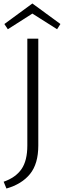

<svg xmlns="http://www.w3.org/2000/svg" viewBox="-20 -880 367 1103"><path d="M327 -742 308 -712 166 -802 25 -712 5 -742 166 -860ZM137 -658H200V-44Q200 61 152.5 119.5Q105 178 17 203L1 164Q70 140 103.5 91.5Q137 43 137 -44Z"/></svg>

Font: Isabella Sans
Style: Regular
Weight: 400
Designer: Original fonts by Christian Thalmann (Catharsis Fonts), Modifications by Cristiano Sobral
Version: Version 0.002;July 12, 2020;FontCreator 13.0.0.2655 64-bit; 